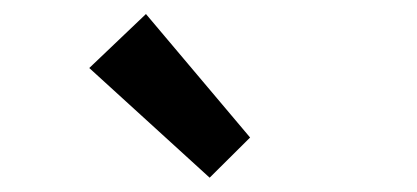

<svg xmlns="http://www.w3.org/2000/svg" viewBox="-20 -824 589 271"><path d="M106 -728 186 -804.2 333 -629.9 275.9 -573.2Z"/></svg>

Font: Source Sans Pro Semibold
Style: Regular
Weight: 600
Designer: Paul D. Hunt
Foundry: Adobe Systems Incorporated
Version: Version 2.020;PS 2.0;hotconv 1.0.86;makeotf.lib2.5.63406